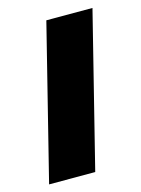

<svg xmlns="http://www.w3.org/2000/svg" viewBox="-89 -552 444 603"><g transform="rotate(-15 133.5 -250.0)"><path d="M-4.2 0 120.8 -500H270.8L145.8 0Z"/></g></svg>

Font: Funnel Sans Light ExtraBold
Style: Italic
Weight: 800
Italic angle: -14.036°
Version: Version 1.000